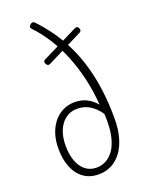

<svg xmlns="http://www.w3.org/2000/svg" viewBox="-207 -1244 1018 1356"><g transform="rotate(-20 301.5 -565.5)"><path d="M294 19Q225 19 178.5 -15Q132 -49 108 -109.5Q84 -170 84 -250Q84 -309 100 -358.5Q116 -408 145.5 -444Q175 -480 215.5 -499.5Q256 -519 304 -519Q352 -519 392 -499.5Q432 -480 464 -442Q456 -549 433.5 -644.5Q411 -740 377 -823.5Q343 -907 298 -978.5Q253 -1050 197 -1109Q188 -1118 189.5 -1125.5Q191 -1133 200 -1142Q217 -1157 232 -1144Q289 -1084 336 -1017Q383 -950 419.5 -873Q456 -796 480.5 -708.5Q505 -621 517.5 -523.5Q530 -426 530 -317Q530 -232 511.5 -169Q493 -106 460 -64Q427 -22 384.5 -1.5Q342 19 294 19ZM294 -31Q330 -31 362.5 -47.5Q395 -64 420.5 -98.5Q446 -133 460.5 -187Q475 -241 475 -317Q475 -331 474.5 -344.5Q474 -358 473 -370Q440 -418 398 -443.5Q356 -469 304 -469Q265 -469 234.5 -452.5Q204 -436 182.5 -406.5Q161 -377 150 -337.5Q139 -298 139 -250Q139 -186 157 -136.5Q175 -87 209.5 -59Q244 -31 294 -31ZM232 -831Q223 -827 215.5 -830.5Q208 -834 203 -846Q198 -856 200.5 -862.5Q203 -869 213 -874L485 -1009Q505 -1019 514 -997Q518 -986 516 -979.5Q514 -973 505 -968Z"/></g></svg>

Font: Playwrite CL ExtraLight
Style: Regular
Weight: 200
Designer: Veronika Burian, José Scaglione
Foundry: TypeTogether
Version: Version 1.002